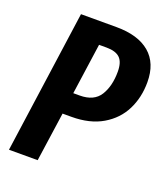

<svg xmlns="http://www.w3.org/2000/svg" viewBox="-129 -783 761 874"><g transform="rotate(20 251.5 -346.0)"><path d="M503 -504Q503 -430 473 -370Q443 -310 382 -274Q321 -238 232 -238H189L155 0H16L113 -692H285Q390 -692 446.5 -644Q503 -596 503 -504ZM360 -503Q360 -549 339.5 -569Q319 -589 274 -589H238L203 -342H234Q303 -342 331.5 -387.5Q360 -433 360 -503Z"/></g></svg>

Font: Fira Sans Compressed SemiBold
Style: Italic
Weight: 600
Width: 1
Italic angle: -8°
Designer: bBox Type GmbH & Carrois Corporate GbR & Edenspiekermann AG
Foundry: bBox Type GmbH & Carrois Corporate GbR & Edenspiekermann AG
Version: Version 4.301